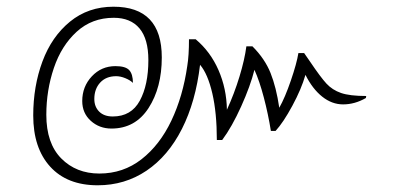

<svg xmlns="http://www.w3.org/2000/svg" viewBox="-20 -570 1172 572"><path d="M904 -386Q935 -340 952.5 -321Q970 -302 996 -293Q1022 -284 1071 -284L1070 -278Q1037 -259 1002 -259Q969 -259 940 -282Q911 -305 890 -347Q878 -305 851 -255Q824 -205 801 -180H787Q779 -230 766 -279.5Q753 -329 738 -362Q726 -314 698.5 -253Q671 -192 642 -153H626Q626 -234 612.5 -292Q599 -350 576 -377Q563 -267 522 -186Q481 -105 416.5 -61.5Q352 -18 271 -18Q180 -18 129.5 -73.5Q79 -129 79 -226Q79 -313 106.5 -387Q134 -461 188.5 -505.5Q243 -550 318 -550Q462 -550 462 -399Q462 -309 422.5 -248Q383 -187 312 -187Q276 -187 250.5 -210Q225 -233 225 -269Q225 -312 253.5 -342.5Q282 -373 324 -373Q354 -373 365 -361Q376 -349 376 -323Q368 -331 353.5 -337Q339 -343 326 -343Q296 -343 278.5 -324Q261 -305 261 -275Q261 -252 275.5 -237.5Q290 -223 316 -223Q371 -223 396.5 -270Q422 -317 422 -391Q422 -454 395.5 -485.5Q369 -517 319 -517Q254 -517 208.5 -475.5Q163 -434 140.5 -367.5Q118 -301 118 -228Q118 -143 162.5 -98Q207 -53 276 -53Q347 -53 401.5 -95.5Q456 -138 490.5 -210.5Q525 -283 538 -374Q543 -404 543 -453H563Q607 -416 631 -361Q655 -306 656 -243Q678 -291 693.5 -342Q709 -393 714 -432H732Q769 -395 786 -352.5Q803 -310 812 -249Q829 -279 846.5 -330Q864 -381 869 -412H886Z"/></svg>

Font: Krub ExtraLight
Style: Italic
Weight: 275
Italic angle: -8°
Designer: Ekaluck Peanpanawate
Foundry: Cadson Demak Co.,Ltd.
Version: Version 1.000; ttfautohint (v1.6)